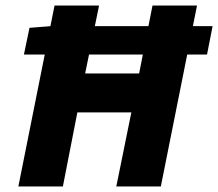

<svg xmlns="http://www.w3.org/2000/svg" viewBox="-20 -670 784 690"><path d="M66 -474 86 -570 162 -576H744L724 -474ZM46 0 176 -650H336L286 -406H480L528 -650H688L558 0H398L452 -266H258L206 0Z"/></svg>

Font: Source Sans 3 Black
Style: Italic
Weight: 900
Italic angle: -11°
Designer: Paul D. Hunt
Foundry: Adobe
Version: Version 3.052;hotconv 1.1.0;makeotfexe 2.6.0